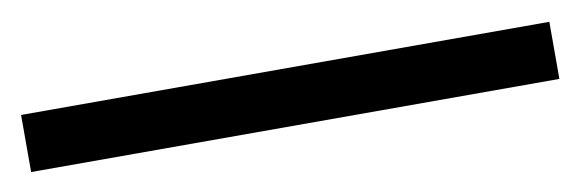

<svg xmlns="http://www.w3.org/2000/svg" viewBox="-24 9 635 210"><g transform="rotate(-10 293.5 114.5)"><path d="M0 146.7V83.3H586.7V146.7Z"/></g></svg>

Font: M PLUS 1 Thin
Style: Regular
Weight: 100
Designer: Coji Morishita
Foundry: UNDERFOREST DESIGN
Version: Version 1.001